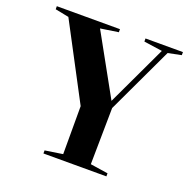

<svg xmlns="http://www.w3.org/2000/svg" viewBox="-125 -820 926 940"><g transform="rotate(20 338.0 -350.0)"><path d="M14 -684 85 -670 291 -280V-30L199 -16V0H527V-16L435 -30L439 -324L602 -670L671 -684V-700H476V-684L572 -670L424 -356L250 -670L343 -684V-700H14Z"/></g></svg>

Font: Mazius Display
Style: Bold
Weight: 700
Designer: Alberto Casagrande & Collletttivo
Foundry: Collletttivo
Version: Version 2.000;Glyphs 3.2 (3221)